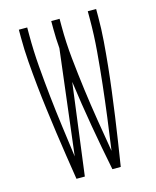

<svg xmlns="http://www.w3.org/2000/svg" viewBox="-111 -812 722 888"><g transform="rotate(-15 250.0 -367.5)"><path d="M144 0Q135 -58 126 -116Q117 -174 109 -232Q101 -290 93.5 -348Q86 -406 80 -464.5Q74 -523 69.5 -581.5Q65 -640 65 -698V-735H105V-698Q105 -623 111 -548.5Q117 -474 125 -399.5Q133 -325 143 -250.5Q153 -176 163 -102L224 -604Q222 -627 221 -651Q220 -675 220 -698V-735H260V-698Q260 -621 268 -543.5Q276 -466 286 -389.5Q296 -313 308.5 -236.5Q321 -160 334 -83Q345 -160 355 -236.5Q365 -313 373.5 -390Q382 -467 388.5 -544Q395 -621 395 -698V-735H435V-698Q435 -640 430.5 -581.5Q426 -523 420 -464.5Q414 -406 406.5 -348Q399 -290 391 -232Q383 -174 374 -116Q365 -58 356 0H316Q294 -109 275 -218.5Q256 -328 241 -438L184 0Z"/></g></svg>

Font: Iosevka Curly Extralight
Style: Regular
Weight: 200
Monospace: yes
Designer: Belleve Invis
Foundry: Belleve Invis
Version: Version 22.1.2; ttfautohint (v1.8.4)